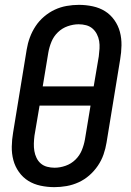

<svg xmlns="http://www.w3.org/2000/svg" viewBox="-20 -763 540 791"><path d="M204 8Q175 8 147 2Q119 -4 96.5 -18Q74 -32 58 -54.5Q42 -77 35 -103.5Q28 -130 28.5 -159Q29 -188 34 -217L90 -559Q94 -584 103 -608.5Q112 -633 126.5 -655Q141 -677 161.5 -694.5Q182 -712 205.5 -723Q229 -734 254.5 -738.5Q280 -743 305 -743Q334 -743 362 -737Q390 -731 412.5 -717Q435 -703 451 -680.5Q467 -658 474 -631.5Q481 -605 480.5 -576Q480 -547 475 -518L419 -176Q415 -151 406.5 -126.5Q398 -102 383 -80Q368 -58 348 -40.5Q328 -23 304 -12Q280 -1 254.5 3.5Q229 8 204 8ZM366 -407 387 -531Q389 -547 390 -563Q391 -579 388.5 -594Q386 -609 379 -622.5Q372 -636 361 -645.5Q350 -655 335 -659Q320 -663 304 -663Q282 -663 259 -655Q236 -647 218.5 -630Q201 -613 192 -591Q183 -569 179 -546L156 -407ZM205 -72Q227 -72 250 -80Q273 -88 290.5 -105Q308 -122 317 -144Q326 -166 330 -189L353 -328H143L122 -204Q120 -188 119.5 -172Q119 -156 121.5 -141Q124 -126 130.5 -112.5Q137 -99 148 -89.5Q159 -80 174 -76Q189 -72 205 -72Z"/></svg>

Font: Iosevka Medium
Style: Italic
Weight: 500
Italic angle: -9°
Monospace: yes
Designer: Belleve Invis
Foundry: Belleve Invis
Version: Version 32.5.0; ttfautohint (v1.8.4)